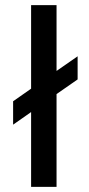

<svg xmlns="http://www.w3.org/2000/svg" viewBox="-20 -727 346 747"><path d="M200 0H101V-291L31 -242V-333L101 -382V-707H200V-451L282 -508V-418L200 -361Z"/></svg>

Font: Hind Kochi Medium
Style: Regular
Weight: 500
Designer: Dhruvi Tolia
Foundry: Indian Type Foundry
Version: Version 0.702;PS 1.0;hotconv 1.0.81;makeotf.lib2.5.63406